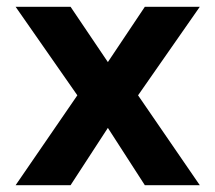

<svg xmlns="http://www.w3.org/2000/svg" viewBox="-20 -546 634 566"><path d="M26 0 208 -265 26 -526H188L298 -363L407 -526H569L387 -265L569 0H407L298 -169L188 0Z"/></svg>

Font: DM Sans 9pt Black
Style: Regular
Weight: 900
Version: Version 4.004;gftools[0.9.30]